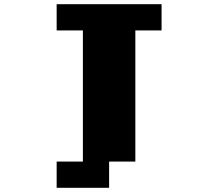

<svg xmlns="http://www.w3.org/2000/svg" viewBox="-20 -770 1040 915"><path d="M250 -750H750V-625H625V0H500V125H250V0H375V-625H250Z"/></svg>

Font: Dogica
Style: Bold
Weight: 700
Monospace: yes
Designer: Roberto Mocci
Version: Version 001.000